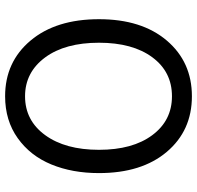

<svg xmlns="http://www.w3.org/2000/svg" viewBox="-30 -758 800 781"><g transform="rotate(90 370.5 -367.0)"><path d="M683.6 -369.1Q683.6 -260.7 648.4 -175.3Q613.3 -89.8 541.5 -38.6Q469.7 12.7 371.1 12.7Q231.4 12.7 144.5 -90.8Q57.6 -194.3 57.6 -369.1Q57.6 -543 144.5 -645Q231.4 -747.1 371.1 -747.1Q510.7 -747.1 597.2 -645Q683.6 -543 683.6 -369.1ZM212.9 -150.4Q273.4 -68.4 371.1 -68.4Q469.7 -68.4 529.3 -150.4Q588.9 -232.4 588.9 -369.1Q588.9 -505.9 529.3 -585.9Q469.7 -666 371.1 -666Q271.5 -666 212.4 -585.9Q153.3 -505.9 153.3 -369.1Q153.3 -231.4 212.9 -150.4Z"/></g></svg>

Font: GenSenMaruGothic TW TTF Regular
Style: Regular
Weight: 400
Version: Version 1.301